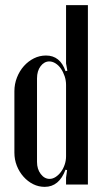

<svg xmlns="http://www.w3.org/2000/svg" viewBox="-20 -719 404 747"><path d="M241 -57 235 -59Q210 8 154 8Q130 8 109 -2.5Q88 -13 71.5 -31.5Q55 -50 45.5 -74Q36 -98 36 -125V-364Q36 -392 46 -417.5Q56 -443 73 -462Q90 -481 112 -492Q134 -503 159 -503Q214 -503 235 -442L242 -444L237 -472V-699H322V-1H237V-28ZM237 -389Q237 -406 231.5 -422.5Q226 -439 217 -452Q208 -465 196 -472.5Q184 -480 172 -480Q152 -480 138 -461.5Q124 -443 124 -414V-89Q124 -61 138.5 -42Q153 -23 173 -23Q185 -23 196.5 -30.5Q208 -38 217 -50Q226 -62 231.5 -78Q237 -94 237 -111Z"/></svg>

Font: Moniqa SemBd Heading
Style: Regular
Weight: 600
Designer: Rajesh Rajput
Foundry: Rajesh Rajput
Version: Version 1.000